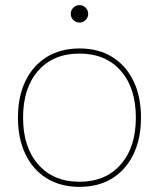

<svg xmlns="http://www.w3.org/2000/svg" viewBox="-20 -719 620 749"><path d="M290 10Q217 10 163 -23Q109 -56 79.5 -117Q50 -178 50 -260Q50 -343 79.5 -403.5Q109 -464 163 -497Q217 -530 290 -530Q364 -530 417.5 -497Q471 -464 500.5 -403.5Q530 -343 530 -260Q530 -178 500.5 -117Q471 -56 417.5 -23Q364 10 290 10ZM290 -10Q392 -10 451 -77.5Q510 -145 510 -260Q510 -376 451 -443Q392 -510 290 -510Q188 -510 129 -443Q70 -376 70 -260Q70 -145 129 -77.5Q188 -10 290 -10ZM290 -631Q276 -631 266 -641Q256 -651 256 -665Q256 -679 266 -689Q276 -699 290 -699Q304 -699 314 -689Q324 -679 324 -665Q324 -651 314 -641Q304 -631 290 -631Z"/></svg>

Font: M PLUS 2 Thin
Style: Regular
Weight: 100
Designer: Coji Morishita
Foundry: UNDERFOREST DESIGN
Version: Version 1.001